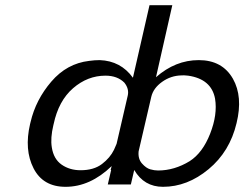

<svg xmlns="http://www.w3.org/2000/svg" viewBox="-20 -711 943 741"><path d="M96 -232Q96 -234 98 -240Q118 -326 178 -396Q238 -466 324 -476Q345 -479 365 -479Q446 -476 493 -411L557 -691H645L582 -413Q657 -479 747 -479Q838 -479 879 -407Q918 -338 893 -236Q867 -126 785 -58Q703 10 609 10Q536 10 498 -55L485 1H396L409 -55H407L411 -70Q328 10 233 10Q146 10 109.5 -61.5Q73 -133 96 -232ZM187 -232Q187 -231 186 -228Q174 -178 180 -142Q187 -97 218 -75.5Q249 -54 291 -54Q342 -54 373.5 -78Q405 -102 420 -133L430 -156L473 -342Q479 -368 460 -392Q433 -419 387 -419Q318 -419 262 -370.5Q206 -322 187 -232ZM515 -127Q512 -98 528 -80Q544 -62 560 -57.5Q576 -53 590 -53Q653 -53 712 -89Q762 -121 791 -195Q820 -269 810 -330Q796 -406 706 -419Q688 -421 680 -420Q639 -419 605.5 -395Q572 -371 564 -338Z"/></svg>

Font: Coval
Style: Book Italic
Weight: 350
Foundry: Context Ltd
Version: Version 001.000